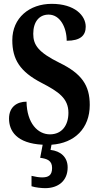

<svg xmlns="http://www.w3.org/2000/svg" viewBox="-20 -744 515 999"><path d="M215 235C283 235 332 197 332 127C332 73 295 42 243 36L248 9C368 1 447 -76 447 -198C447 -300 405 -361 290 -417C179 -472 153 -510 153 -568C153 -632 185 -668 233 -668C294 -668 327 -599 327 -532C398 -532 426 -559 426 -605C426 -663 369 -724 249 -724C133 -724 44 -651 44 -535C44 -435 84 -371 196 -313C285 -267 336 -232 336 -157C336 -92 302 -45 240 -45C177 -45 120 -102 118 -215C70 -215 27 -189 27 -127C27 -63 66 2 202 9L189 77C225 82 251 91 251 130C251 169 231 179 199 179C184 179 164 176 144 171V225C164 232 199 235 215 235Z"/></svg>

Font: Noto Serif Myanmar ExtraCondensed
Style: Bold
Weight: 700
Width: 2
Designer: Ben Mitchell and the Monotype Design Team
Foundry: Monotype Imaging Inc.
Version: Version 2.106